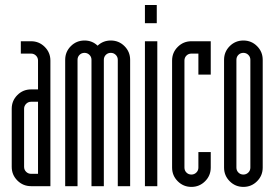

<svg xmlns="http://www.w3.org/2000/svg" viewBox="-20 -734 1085 757"><path d="M129.9 -332.8H102.5Q91.2 -332.8 83.1 -324.7Q75 -316.5 75 -305.3V-76.2Q75 -64.6 83.1 -56.6Q91.2 -48.7 102.5 -48.7H129.9ZM102.5 -571.4Q134.1 -571.4 156.4 -549.1Q178.7 -526.9 178.7 -495.2V0H102.5Q70.8 0 48.5 -22.3Q26.2 -44.6 26.2 -76.2V-305.3Q26.2 -336.9 48.5 -359.2Q70.8 -381.5 102.5 -381.5H129.9V-495.2Q129.9 -506.9 121.8 -514.8Q113.7 -522.7 102.5 -522.7H62.1V-571.4Z M285.7 0H237Q237 0 237 -498.1Q237 -529.8 259.3 -552.1Q281.5 -574.3 313.2 -574.3Q343.6 -574.3 364.8 -553.9Q386.5 -574.3 416.9 -574.3Q448.6 -574.3 470.8 -552.1Q493.1 -529.8 493.1 -498.1V0H444.4V-498.1Q444.4 -509.8 436.3 -517.7Q428.2 -525.6 416.9 -525.6Q405.2 -525.6 397.3 -517.7Q389.4 -509.8 389.4 -498.1V0H340.7V-498.1Q340.7 -509.8 332.6 -517.7Q324.4 -525.6 313.2 -525.6Q301.5 -525.6 293.6 -517.7Q285.7 -509.8 285.7 -498.1Z M600.2 0H551.4V-571.4H600.2ZM551.4 -714.3H598.1V-642.6H551.4Z M734.7 -522.7Q723 -522.7 715.1 -514.8Q707.2 -506.9 707.2 -495.2V-73.3Q707.2 -61.6 715.1 -53.7Q723 -45.8 734.7 -45.8Q745.9 -45.8 754.1 -53.7Q762.2 -61.6 762.2 -73.3V-134.5H810.9V-73.3Q810.9 -41.6 788.6 -19.4Q766.3 2.9 734.7 2.9Q703 2.9 680.8 -19.4Q658.5 -41.6 658.5 -73.3V-495.2Q658.5 -526.9 680.8 -549.1Q703 -571.4 734.7 -571.4H810.9V-439.8H762.2V-522.7Z M967.1 -498.1Q967.1 -509.8 959 -517.7Q950.9 -525.6 939.6 -525.6Q927.9 -525.6 920 -517.7Q912.1 -509.8 912.1 -498.1V-73.3Q912.1 -61.6 920 -53.7Q927.9 -45.8 939.6 -45.8Q950.9 -45.8 959 -53.7Q967.1 -61.6 967.1 -73.3ZM863.4 -498.1Q863.4 -529.8 885.7 -552.1Q908 -574.3 939.6 -574.3Q971.3 -574.3 993.5 -552.1Q1015.8 -529.8 1015.8 -498.1V-73.3Q1015.8 -41.6 993.5 -19.4Q971.3 2.9 939.6 2.9Q908 2.9 885.7 -19.4Q863.4 -41.6 863.4 -73.3Z"/></svg>

Font: Marapfhont
Style: Book
Weight: 400
Version: Version 0.15